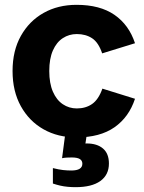

<svg xmlns="http://www.w3.org/2000/svg" viewBox="-20 -557 595 795"><path d="M297 12Q220 12 160.5 -21.5Q101 -55 66.5 -117Q32 -179 32 -263Q32 -347 66.5 -408.5Q101 -470 160.5 -503.5Q220 -537 297 -537Q394 -537 454 -495.5Q514 -454 539 -378L403 -336Q388 -381 361.5 -398.5Q335 -416 298 -416Q266 -416 240 -399Q214 -382 199 -348Q184 -314 184 -263Q184 -212 199 -177.5Q214 -143 240 -125.5Q266 -108 298 -108Q335 -108 361.5 -126.5Q388 -145 404 -190L539 -148Q514 -72 454 -30Q394 12 297 12ZM293 218Q277 218 260.5 216.5Q244 215 229 211.5Q214 208 199 203V139Q223 145 240.5 147Q258 149 275 149Q298 149 309.5 142Q321 135 321 121Q321 108 310.5 101.5Q300 95 277 95Q267 95 257 95.5Q247 96 237 98L253 -24H343L330 62L303 43Q312 40 321 38.5Q330 37 339 37Q382 37 406.5 58Q431 79 431 120Q431 167 395.5 192.5Q360 218 293 218Z"/></svg>

Font: TikTok Sans 24pt
Style: Bold
Weight: 700
Version: Version 4.000